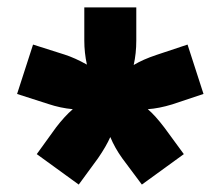

<svg xmlns="http://www.w3.org/2000/svg" viewBox="-20 -858 596 517"><path d="M528 -605 444 -577Q408 -566 378 -564Q398 -547 423 -514L475 -443L362 -361L309 -432Q289 -460 277 -489Q266 -464 244 -432L192 -361L79 -443L131 -515Q154 -545 176 -564Q143 -567 110 -578L26 -605L69 -738L154 -711Q182 -702 214 -684Q207 -716 207 -749V-838H347V-749Q347 -714 340 -683Q365 -698 401 -710L485 -738Z"/></svg>

Font: Khand Black
Style: Regular
Weight: 900
Designer: Sanchit Sawaria and Jyotish Sonowal (Devanagari), Satya Rajpurohit (Latin)
Foundry: Indian Type Foundry
Version: Version 2.000;PS 1.0;hotconv 1.0.79;makeotf.lib2.5.61930